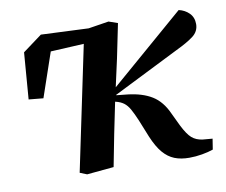

<svg xmlns="http://www.w3.org/2000/svg" viewBox="-63 -584 795 675"><g transform="rotate(-10 334.0 -246.5)"><path d="M92 -281 40 -286 53 -452 122 -503 350 -493 344 -449 93 -436 155 -465ZM197 9 172 -1 275 -493 364 -507 396 -496 371 -374 338 -225Q326 -169 315 -113Q304 -57 293 0ZM561 14Q531 14 508.5 5Q486 -4 468 -25Q450 -46 434 -84L409 -146Q398 -172 389 -188Q380 -204 368.5 -212.5Q357 -221 340 -225L326 -228V-255L614 -504Q636 -499 651 -484Q666 -469 666 -445Q666 -419 644.5 -402.5Q623 -386 581 -366L345 -248L347 -247L385 -243Q438 -237 472 -216Q506 -195 526 -150L548 -104Q565 -70 580 -57Q595 -44 618 -41L653 -38L647 0Q630 6 607 10Q584 14 561 14Z"/></g></svg>

Font: Source Serif 4 SemiBold
Style: Italic
Weight: 600
Italic angle: -12°
Designer: Frank Grießhammer
Foundry: Adobe Systems Incorporated
Version: Version 4.004;hotconv 1.0.116;makeotfexe 2.5.65601